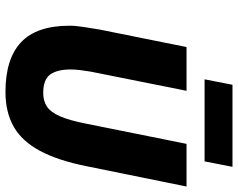

<svg xmlns="http://www.w3.org/2000/svg" viewBox="-104 -754 870 702"><g transform="rotate(90 331.0 -403.0)"><path d="M316 12Q195 12 134.5 -45Q74 -102 74 -222Q74 -245 79 -276Q84 -307 88 -332L152 -650H312L242 -300Q239 -281 236.5 -262.5Q234 -244 234 -226Q234 -177 252.5 -151.5Q271 -126 320 -126Q349 -126 369.5 -139.5Q390 -153 405 -187Q420 -221 432 -282L506 -650H662L588 -286Q567 -180 531.5 -114Q496 -48 443 -18Q390 12 316 12ZM270 -716 290 -818H590L570 -716Z"/></g></svg>

Font: Source Sans 3 Black
Style: Italic
Weight: 900
Italic angle: -11°
Designer: Paul D. Hunt
Foundry: Adobe
Version: Version 3.052;hotconv 1.1.0;makeotfexe 2.6.0